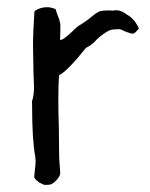

<svg xmlns="http://www.w3.org/2000/svg" viewBox="-20 -520 421 540"><path d="M106.4 0Q102.5 0 90.3 -6.8Q76.2 -17.1 76.2 -22.9L77.6 -37.1Q80.1 -55.7 80.1 -65.4Q80.1 -73.2 79.1 -79.6Q70.3 -127 70.3 -222.7Q70.3 -232.9 69.8 -234.4Q75.7 -252 75.7 -275.4L74.2 -315.4L72.8 -396Q72.8 -425.8 76.7 -486.3Q77.1 -490.7 89.8 -495.6Q100.6 -499.5 106.9 -499.5H119.1Q127.9 -497.6 136.2 -494.6L140.1 -482.4Q149.9 -459 149.9 -447.8Q149.4 -437.5 149.4 -422.9Q149.4 -413.1 148.9 -408.2Q149.4 -407.7 150.4 -407.7Q158.2 -407.7 183.1 -431.2Q187 -434.6 189.9 -438L198.7 -445.8L213.4 -455.1L227.5 -464.8Q252 -485.4 260 -488Q268.1 -490.7 285.6 -490.7L298.8 -490.2Q302.7 -491.2 306.6 -491.2Q321.3 -491.2 336.9 -479Q358.4 -467.3 370.6 -439.9Q358.9 -425.3 354 -425.3Q349.6 -425.3 340.3 -428.5Q331.1 -431.6 321.3 -436.5Q317.9 -438 313.5 -438Q307.6 -438 296.9 -437Q288.1 -436.5 271.5 -424.8Q258.8 -416 252.9 -409.7Q240.2 -394.5 221.7 -385.3Q169.9 -320.3 146 -308.1Q144 -279.8 144 -240.2Q144 -205.6 145.5 -162.6Q146 -141.1 146 -109.4Q146 -87.9 146.5 -74.7L149.4 -33.2Q149.4 -24.9 139.2 -13.7Q128.9 -2.4 119.6 -0.5Z"/></svg>

Font: Kurland
Style: Regular
Weight: 400
Designer: GGBot
Version: 0.22